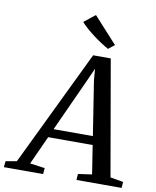

<svg xmlns="http://www.w3.org/2000/svg" viewBox="-169 -1065 927 1143"><g transform="rotate(10 294.0 -493.5)"><path d="M-66 0 -62 -36.5 4.5 -48.5 342 -748H448.5L570 -50L648.5 -36.5L646 0H373L375.5 -36.5L459 -48.5L432 -221.5H163L84.5 -49L174.5 -36.5L171.5 0ZM186.5 -274H424L372.5 -603.5L367 -671L339.5 -609.5ZM422.5 -801Q404 -811 379.5 -826.8Q355 -842.5 330 -861.5Q305 -880.5 283.8 -899.2Q262.5 -918 249.5 -933.5L317 -987L459.5 -830.5Z"/></g></svg>

Font: Merriweather 36pt
Style: Italic
Weight: 400
Italic angle: -7.8°
Version: Version 2.101